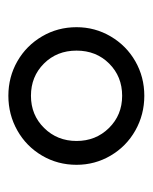

<svg xmlns="http://www.w3.org/2000/svg" viewBox="27 -773 365 459"><g transform="rotate(90 209.5 -543.5)"><path d="M126.5 -402.5C151.5 -388.2 179 -381 209 -381C239 -381 266.7 -388.2 292 -402.5C317.3 -416.8 337.3 -436.5 352 -461.5C366.7 -486.5 374 -514 374 -544C374 -573.3 366.7 -600.5 352 -625.5C337.3 -650.5 317.3 -670.2 292 -684.5C266.7 -698.8 239 -706 209 -706C179 -706 151.5 -698.8 126.5 -684.5C101.5 -670.2 81.7 -650.5 67 -625.5C52.3 -600.5 45 -573.3 45 -544C45 -514 52.3 -486.5 67 -461.5C81.7 -436.5 101.5 -416.8 126.5 -402.5ZM286 -466.5C265.3 -445.5 239.7 -435 209 -435C178.3 -435 152.7 -445.3 132 -466C111.3 -486.7 101 -512.7 101 -544C101 -575.3 111.3 -601.3 132 -622C152.7 -642.7 178.3 -653 209 -653C239.7 -653 265.3 -642.5 286 -621.5C306.7 -600.5 317 -574.7 317 -544C317 -513.3 306.7 -487.5 286 -466.5Z"/></g></svg>

Font: ICO Headline
Style: Regular
Weight: 500
Designer: Julieta Ulanovsky
Foundry: Julieta Ulanovsky
Version: Version 7.200